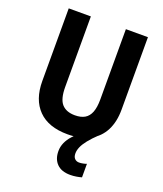

<svg xmlns="http://www.w3.org/2000/svg" viewBox="-168 -824 996 1170"><g transform="rotate(20 329.5 -238.5)"><path d="M413.1 102.5Q413.1 125 424.3 136.2Q435.5 147.5 452.6 147.5Q465.3 147.5 479.2 144.5Q493.2 141.6 501 138.2V226.1Q485.8 230.5 466.8 233.6Q447.8 236.8 427.2 236.8Q370.6 236.8 340.8 206.5Q311 176.3 311 124.5Q311 95.7 322.8 69.3Q334.5 43 355.5 20Q376.5 -2.9 404.3 -21.5L511.7 -50.8Q475.6 -16.6 453.9 10.7Q432.1 38.1 422.6 60.3Q413.1 82.5 413.1 102.5ZM586.4 -713.9V-243.7Q586.4 -165.5 557.6 -108.9Q528.8 -52.2 471.2 -21.2Q413.6 9.8 327.6 9.8Q203.6 9.8 138.2 -56.4Q72.8 -122.6 72.8 -243.2V-713.9H216.3V-256.8Q216.3 -178.7 245.1 -146.5Q273.9 -114.3 330.1 -114.3Q369.1 -114.3 394 -128.9Q418.9 -143.6 431.2 -175.3Q443.4 -207 443.4 -257.8V-713.9Z"/></g></svg>

Font: Open Sans SemiCondensed
Style: Bold
Weight: 700
Width: 4
Designer: Monotype Design Team
Foundry: Monotype Imaging Inc.
Version: Version 3.003